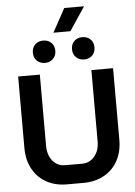

<svg xmlns="http://www.w3.org/2000/svg" viewBox="-69 -1158 858 1217"><g transform="rotate(-5 360.0 -549.5)"><path d="M58 -244V-700H196V-248Q196 -188 226.5 -151Q257 -114 306 -114H412Q462 -114 493 -151Q524 -188 524 -248V-700H662V-244Q662 -169 631 -112Q600 -55 543 -23.5Q486 8 412 8H306Q232 8 176 -23.5Q120 -55 89 -112Q58 -169 58 -244ZM387 -1107H513L413 -957H305ZM164 -842Q164 -874 184 -893.5Q204 -913 236 -913Q267 -913 287 -893.5Q307 -874 307 -842Q307 -811 287 -791Q267 -771 236 -771Q204 -771 184 -790.5Q164 -810 164 -842ZM413 -842Q413 -874 433 -893.5Q453 -913 484 -913Q516 -913 536 -893.5Q556 -874 556 -842Q556 -810 536 -790.5Q516 -771 484 -771Q453 -771 433 -791Q413 -811 413 -842Z"/></g></svg>

Font: Bai Jamjuree
Style: Bold
Weight: 700
Designer: Katatrad Aksorn Co.,Ltd.
Foundry: Cadson Demak Co.,Ltd.
Version: Version 1.000; ttfautohint (v1.6)